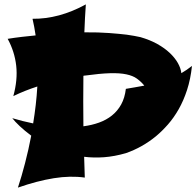

<svg xmlns="http://www.w3.org/2000/svg" viewBox="-20 -793 899 879"><path d="M373 -772.9Q370.6 -742.7 369.1 -710.7Q367.7 -678.7 366.2 -645Q431.6 -645.5 479.5 -641.8Q527.3 -638.2 559.6 -634.3Q597.2 -628.9 623 -623Q666.5 -610.4 700.2 -591.6Q733.9 -572.8 757.3 -550.5Q780.8 -528.3 794.2 -504.6Q807.6 -481 810.1 -459V-458Q822.8 -465.3 834.7 -473.4Q846.7 -481.4 858.9 -491.2Q852.5 -430.7 836.4 -381.3Q820.3 -332 797.9 -292.7Q775.4 -253.4 748.8 -223.1Q722.2 -192.9 695.3 -170.4Q632.3 -118.2 556.2 -91.8Q503.9 -76.7 456.3 -73.2Q408.7 -69.8 365.2 -75.2L368.2 20Q302.2 10.7 226.1 22.9Q149.9 35.2 62 65.9Q79.1 14.2 94.7 -46.1Q110.4 -106.4 123 -171.9Q92.3 -194.8 70.1 -215.8Q47.9 -236.8 36.1 -252Q81.5 -238.3 131.8 -228Q138.7 -270.5 143.6 -312.5Q148.4 -354.5 150.9 -397Q122.1 -387.7 94.5 -376.7Q66.9 -365.7 41 -353Q61.5 -427.7 54.2 -492.4Q46.9 -557.1 15.1 -615.2Q48.8 -620.6 80.8 -624.3Q112.8 -627.9 143.1 -630.9Q140.1 -650.9 136.7 -669.7Q133.3 -688.5 128.9 -707Q250 -705.6 373 -772.9ZM367.2 -446.8H365.2Q363.8 -446.8 361.8 -445.8Q360.4 -328.6 361.8 -214.8Q399.9 -219.7 433.3 -231.7Q466.8 -243.7 492.4 -264.2Q518.1 -284.7 534.7 -314.7Q551.3 -344.7 556.2 -386.2Q577.1 -390.1 597.9 -393.3Q618.7 -396.5 640.1 -400.9V-401.9Q624.5 -420.4 606.4 -433.3Q588.4 -446.3 558.8 -452.6Q529.3 -459 483.6 -457.8Q438 -456.5 367.2 -446.8Z"/></svg>

Font: Shojumaru
Style: Regular
Weight: 400
Version: Version 1.001